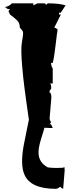

<svg xmlns="http://www.w3.org/2000/svg" viewBox="-20 -760 442 1168"><path d="M281.7 18.6Q266.1 17.1 250.5 17.1Q246.6 31.2 238.8 56.2Q231 81.1 226.6 96.7Q214.4 138.2 214.4 168Q214.4 227.5 270 257.8Q267.1 257.8 270.5 258.3Q295.9 261.7 320.3 261.7Q353.5 261.7 360.8 260.7L372.1 256.8Q373.5 267.6 373.5 276.4L364.3 387.7Q356 387.7 347.7 376.5Q344.7 376.5 336.9 382.6Q329.1 388.7 318.8 388.7Q168 388.7 129.4 304.2Q102.5 244.6 124 125.5Q130.9 87.9 141.4 38.3Q151.9 -11.2 155.8 -31.7Q154.8 -39.1 147.2 -91.3Q139.6 -143.6 137.7 -158.9Q135.7 -174.3 129.6 -220Q123.5 -265.6 121.3 -288.8Q119.1 -312 115.7 -348.1Q105.5 -457.5 113 -501.5Q120.6 -545.4 120.6 -555.4Q120.6 -565.4 117.9 -570.6Q115.2 -575.7 108.6 -582.8Q102.1 -589.8 100.6 -591.8Q100.6 -619.6 85 -634.8Q66.4 -653.8 41 -671.4L31.2 -692.9L41 -704.6H34.2Q22 -704.6 12.7 -716.8H5.9Q33.7 -719.2 52.2 -739.7H182.6V-727.5Q207 -739.7 208.5 -739.7H252.9L261.2 -731L270.5 -739.7Q338.9 -739.7 378.9 -727.5L350.1 -683.1H339.4V-671.4H350.1L310.1 -591.8Q321.8 -589.8 330.6 -580.1Q326.2 -556.6 317.9 -483.6Q309.6 -410.6 300.8 -377.4H290.5Q292.5 -353.5 300.8 -343.8V-252.4H283.7Q291.5 -248 291.5 -226.6L290.5 -219.2L281.7 -208V-196.3Q292.5 -196.3 292.5 -166.5L281.7 -38.6Q281.7 -32.7 290.5 -15.1L281.7 -3.9H290.5L300.8 18.6Z"/></svg>

Font: Butcherman
Style: Regular
Weight: 400
Version: Version 001.004